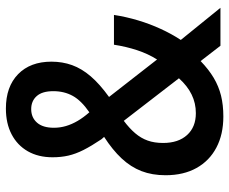

<svg xmlns="http://www.w3.org/2000/svg" viewBox="-83 -681 774 648"><g transform="rotate(-90 304.0 -357.0)"><path d="M234.9 9.8Q174.3 9.8 129.9 -13.7Q85.4 -37.1 61 -80.8Q36.6 -124.5 36.6 -185.1Q36.6 -230.5 50.5 -266.6Q64.5 -302.7 93.3 -333.5Q122.1 -364.3 166 -392.6L158.2 -401.4Q135.3 -435.5 121.8 -462.2Q108.4 -488.8 102.8 -513.4Q97.2 -538.1 97.2 -566.4Q97.2 -614.7 117.4 -650.1Q137.7 -685.5 174.6 -704.8Q211.4 -724.1 261.7 -724.1Q335.4 -724.1 377.7 -682.9Q419.9 -641.6 419.9 -570.3Q419.9 -533.2 408.2 -500.7Q396.5 -468.3 370.6 -438Q344.7 -407.7 300.8 -376L427.2 -213.9Q446.3 -244.1 458.5 -281Q470.7 -317.9 477.1 -359.4H577.6Q571.3 -318.4 559.3 -278.3Q547.4 -238.3 530.5 -201.7Q513.7 -165 493.2 -133.8L601.6 0H473.6L421.9 -66.9Q393.6 -39.6 365.2 -22.7Q336.9 -5.9 305.2 2Q273.4 9.8 234.9 9.8ZM246.1 -83Q279.8 -83 308.8 -97.2Q337.9 -111.3 363.8 -140.1L220.2 -326.2Q194.8 -307.1 178.2 -287.6Q161.6 -268.1 153.6 -245.6Q145.5 -223.1 145.5 -193.4Q145.5 -142.1 172.4 -112.5Q199.2 -83 246.1 -83ZM249 -442.4Q288.6 -469.7 304.4 -498.5Q320.3 -527.3 320.3 -564Q320.3 -601.6 303.7 -620.1Q287.1 -638.7 259.8 -638.7Q231.4 -638.7 214.1 -619.1Q196.8 -599.6 196.8 -562Q196.8 -541.5 202.6 -521.5Q208.5 -501.5 220 -481.9Q231.4 -462.4 249 -442.4Z"/></g></svg>

Font: Open Sans
Style: Regular
Weight: 600
Width: 3
Foundry: Ascender Corporation
Version: Version 1.000